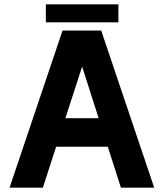

<svg xmlns="http://www.w3.org/2000/svg" viewBox="-20 -863 753 883"><path d="M152 -319.5V-188.3H548.9V-319.5ZM357.7 -556.6 536 0H689.2L445.4 -722.7H267.7L23.9 0H177.1ZM190.9 -760.2H524.5V-843.2H190.9Z"/></svg>

Font: Giphurs SC
Style: Regular
Weight: 400
Version: Version 0.920